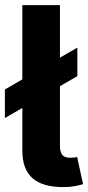

<svg xmlns="http://www.w3.org/2000/svg" viewBox="-29 -748 354 771"><path d="M226.2 3.3Q140.8 3.3 100.8 -33Q60.7 -69.2 60.7 -143.2V-727.5H211.7V-163.3Q211.7 -137.7 220.9 -126.2Q230.1 -114.6 251.8 -114.6Q263.3 -114.6 269.7 -115.5Q276.1 -116.3 280.7 -118L304.5 -8.6Q293.2 -4.8 272.8 -0.7Q252.4 3.3 226.2 3.3ZM-9.4 -274V-388.7L281.6 -556.8V-442.2Z"/></svg>

Font: GitLab Sans
Style: Regular
Weight: 400
Designer: Rasmus Andersson
Foundry: Modifications by GitLab B.V., manufactured by rsms
Version: Version 4.000;git-c8fb6b7